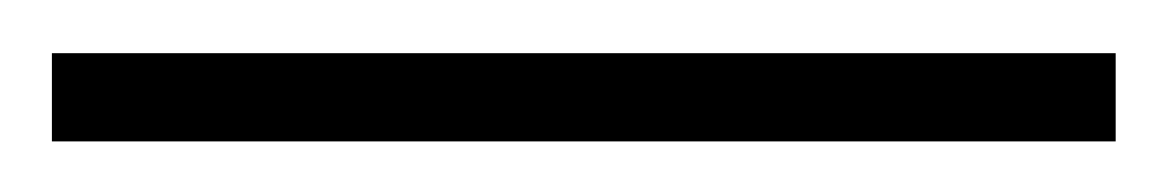

<svg xmlns="http://www.w3.org/2000/svg" viewBox="-20 74 450 74"><path d="M0 94.5H410V128.5H0Z"/></svg>

Font: Newsreader Display
Style: Regular
Weight: 400
Designer: Hugues Gentile
Foundry: Production Type
Version: Version 1.001